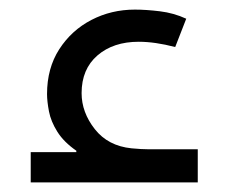

<svg xmlns="http://www.w3.org/2000/svg" viewBox="-20 -387 502 400"><path d="M44 -7V-70H139V-73Q113 -91 99.5 -112.5Q86 -134 82 -155Q78 -176 78 -191Q78 -245 103.5 -284.5Q129 -324 170.5 -345.5Q212 -367 261 -367Q284 -367 313 -363.5Q342 -360 368 -348L345 -289Q303 -300 269 -300Q216 -300 183 -271.5Q150 -243 150 -193Q150 -153 177.5 -118Q205 -83 254 -78Q264 -77 273.5 -76.5Q283 -76 290 -76H392V-7Z"/></svg>

Font: Noto Sans Syriac
Style: Regular
Weight: 400
Designer: Patrick Giasson and the Monotype Design Team
Foundry: Monotype Imaging Inc.
Version: Version 2.000; ttfautohint (v1.8.3) -l 8 -r 50 -G 200 -x 14 